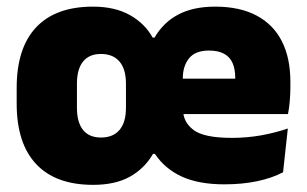

<svg xmlns="http://www.w3.org/2000/svg" viewBox="-20 -528 902 564"><path d="M253.5 15Q143.5 15 86.2 -46Q29 -107 29 -223.5V-270Q29 -387 86.2 -447.8Q143.5 -508.5 253 -508.5Q317.5 -508.5 361.5 -483.8Q405.5 -459 428.5 -417.5H434Q459.5 -462 503.5 -485.2Q547.5 -508.5 612 -508.5Q684.5 -508.5 733.8 -482.2Q783 -456 808 -406.8Q833 -357.5 833 -287.5V-272Q833 -252 831.2 -231.2Q829.5 -210.5 826 -193H667.5Q669.5 -225.5 670.2 -253Q671 -280.5 671 -299Q671 -325.5 663 -343.2Q655 -361 638 -370.2Q621 -379.5 594 -379.5Q553.5 -379.5 535.2 -356.5Q517 -333.5 517 -298.5V-254L518 -235V-204Q518 -169.5 548.5 -146.2Q579 -123 661.5 -123Q704.5 -123 745.8 -130.2Q787 -137.5 825.5 -150.5L811.5 -22Q779.5 -5 735.8 4.2Q692 13.5 639 13.5Q564 13.5 514.2 -9.2Q464.5 -32 435 -76H429.5Q405 -33.5 362 -9.2Q319 15 253.5 15ZM790.5 -193H443.5V-297H790.5ZM276.5 -124Q312 -124 331 -146.2Q350 -168.5 350 -211.5V-282Q350 -325 331 -347.2Q312 -369.5 276.5 -369.5Q242 -369.5 224 -347.2Q206 -325 206 -282V-211.5Q206 -168.5 224 -146.2Q242 -124 276.5 -124Z"/></svg>

Font: Anek Devanagari Medium ExtraBold
Style: Regular
Weight: 800
Version: Version 1.003